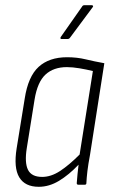

<svg xmlns="http://www.w3.org/2000/svg" viewBox="-20 -710 442 738"><path d="M129 8Q76 8 54 -28.5Q32 -65 44 -140L75 -331Q88 -416 128.5 -453Q169 -490 238 -490Q276 -490 309 -482Q342 -474 381 -467L326 -115Q319 -78 316 -52.5Q313 -27 312 -6Q312 0 306 0H281Q275 0 275 -6Q276 -23 278 -41Q280 -59 282 -77Q245 -38 207 -15Q169 8 129 8ZM142 -30Q176 -30 210.5 -52.5Q245 -75 286 -116L337 -437Q312 -443 285.5 -447.5Q259 -452 237 -452Q186 -452 155 -423.5Q124 -395 113 -328L83 -141Q74 -85 87.5 -57.5Q101 -30 142 -30ZM217 -560Q213 -560 212.5 -562Q212 -564 213 -567L295 -684Q298 -690 304 -690H333Q336 -690 337.5 -687.5Q339 -685 336 -682L249 -565Q246 -560 239 -560Z"/></svg>

Font: Sofia Sans Condensed ExtraLight
Style: Italic
Weight: 250
Italic angle: -9°
Version: Version 4.100